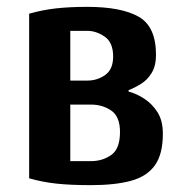

<svg xmlns="http://www.w3.org/2000/svg" viewBox="-20 -530 530 560"><path d="M245 10Q185 10 144 5.5Q103 1 65 -10V-490Q103 -501 143 -505.5Q183 -510 235 -510Q333 -510 384 -481.5Q435 -453 435 -370Q435 -338 422.5 -317.5Q410 -297 391.5 -285.5Q373 -274 355 -267V-263Q378 -257 401 -242Q424 -227 439.5 -202.5Q455 -178 455 -140Q455 -80 431.5 -47.5Q408 -15 361.5 -2.5Q315 10 245 10ZM185 -60H245Q279 -60 304.5 -78Q330 -96 330 -145Q330 -190 304.5 -207.5Q279 -225 245 -225H185ZM185 -295H235Q264 -295 287 -311.5Q310 -328 310 -365Q310 -406 285.5 -423Q261 -440 235 -440H185Z"/></svg>

Font: Cuprum
Style: Regular
Weight: 400
Designer: Jovanny Lemonad
Foundry: Jovanny Lemonad
Version: Version 3.000